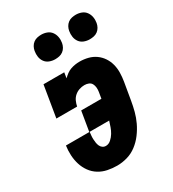

<svg xmlns="http://www.w3.org/2000/svg" viewBox="-184 -852 867 962"><g transform="rotate(-30 250.0 -371.5)"><path d="M209 8Q181 8 154 2.5Q127 -3 104.5 -17Q82 -31 66.5 -52.5Q51 -74 43 -99.5Q35 -125 33.5 -153Q32 -181 36 -208H171L190 -322H307L313 -358Q315 -370 314 -382.5Q313 -395 307.5 -405Q302 -415 291 -419.5Q280 -424 267 -424Q252 -424 237 -419Q222 -414 210 -403.5Q198 -393 191.5 -378.5Q185 -364 182 -349H62L92 -530H212L207 -498Q217 -508 228.5 -516.5Q240 -525 253 -529.5Q266 -534 279 -536Q292 -538 305 -538Q330 -538 353.5 -532Q377 -526 396 -512.5Q415 -499 428 -479.5Q441 -460 447 -437Q453 -414 452.5 -389Q452 -364 448 -340L431 -240Q426 -210 418.5 -181.5Q411 -153 398 -125.5Q385 -98 366 -72.5Q347 -47 322 -28Q297 -9 267.5 -0.5Q238 8 209 8ZM209 -106Q225 -106 238.5 -118Q252 -130 261 -145Q270 -160 275.5 -176Q281 -192 286 -208H173Q172 -198 171 -187.5Q170 -177 170.5 -166.5Q171 -156 172.5 -146Q174 -136 178 -127Q182 -118 190 -112Q198 -106 209 -106ZM406 -609Q389 -609 373.5 -615Q358 -621 348.5 -634Q339 -647 336.5 -663.5Q334 -680 337 -697Q339 -709 345 -720Q351 -731 361 -738.5Q371 -746 383 -748.5Q395 -751 406 -751Q423 -751 438.5 -745Q454 -739 463.5 -726Q473 -713 476 -696.5Q479 -680 476 -663Q474 -651 468 -640Q462 -629 452 -621.5Q442 -614 430 -611.5Q418 -609 406 -609ZM206 -609Q189 -609 173.5 -615Q158 -621 148.5 -634Q139 -647 136.5 -663.5Q134 -680 137 -697Q139 -709 145 -720Q151 -731 161 -738.5Q171 -746 183 -748.5Q195 -751 206 -751Q223 -751 238.5 -745Q254 -739 263.5 -726Q273 -713 276 -696.5Q279 -680 276 -663Q274 -651 268 -640Q262 -629 252 -621.5Q242 -614 230 -611.5Q218 -609 206 -609Z"/></g></svg>

Font: Iosevka Slab Heavy Oblique
Style: Regular
Weight: 900
Italic angle: -9°
Monospace: yes
Designer: Belleve Invis
Foundry: Belleve Invis
Version: Version 11.1.1; ttfautohint (v1.8.3)